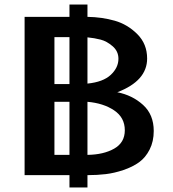

<svg xmlns="http://www.w3.org/2000/svg" viewBox="-20 -769 759 843"><path d="M88 0V-695H285V-749H364V-695Q428 -694 484 -678Q540 -662 583 -619Q626 -576 626 -512Q626 -414 495 -364Q561 -351 608 -308.5Q655 -266 655 -194Q655 -148 637 -112.5Q619 -77 590.5 -56.5Q562 -36 522 -22.5Q482 -9 444.5 -4.5Q407 0 364 0V54H285V0ZM219 -89H285V-322H219V-293ZM219 -400H285V-606H219V-561ZM364 -89Q435 -90 481.5 -116.5Q528 -143 528 -197Q528 -253 481 -284.5Q434 -316 364 -322ZM364 -402Q433 -409 466.5 -440.5Q500 -472 500 -511Q500 -544 474.5 -566Q449 -588 422 -595Q395 -602 364 -605Z"/></svg>

Font: Coval
Style: Bold
Weight: 700
Foundry: Context Ltd
Version: Version 001.000